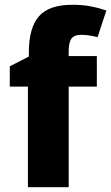

<svg xmlns="http://www.w3.org/2000/svg" viewBox="-20 -785 466 805"><path d="M386 -422H268V0H97V-422H21V-507L101 -548V-565Q101 -669 143.5 -717Q186 -765 283 -765Q324 -765 357 -759Q390 -753 426 -741L389 -629Q375 -633 357 -636Q339 -639 319 -639Q292 -639 280 -623.5Q268 -608 268 -572V-550H386Z"/></svg>

Font: Noto Sans Hebrew Thin ExtraBold
Style: Regular
Weight: 800
Version: Version 3.001